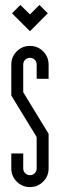

<svg xmlns="http://www.w3.org/2000/svg" viewBox="-20 -762 245 785"><path d="M141.2 -741.8 175.3 -707.6 102.5 -634.3 29.2 -707.6 63.3 -741.8 102.5 -703ZM178.7 -73.3Q178.7 -41.6 156.4 -19.4Q134.1 2.9 102.5 2.9Q70.8 2.9 48.5 -19.4Q26.2 -41.6 26.2 -73.3V-134.5H75V-73.3Q75 -61.6 83.1 -53.7Q91.2 -45.8 102.5 -45.8Q114.1 -45.8 122 -53.7Q129.9 -61.6 129.9 -73.3V-201.6L26.2 -371.5V-498.1Q26.2 -529.8 48.5 -552.1Q70.8 -574.3 102.5 -574.3Q134.1 -574.3 156.4 -552.1Q178.7 -529.8 178.7 -498.1V-439.8H129.9V-498.1Q129.9 -509.8 122 -517.7Q114.1 -525.6 102.5 -525.6Q91.2 -525.6 83.1 -517.7Q75 -509.8 75 -498.1V-384.8L178.7 -214.9Z"/></svg>

Font: Marapfhont
Style: Book
Weight: 400
Version: Version 0.15